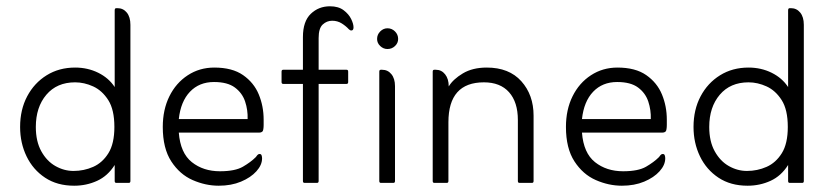

<svg xmlns="http://www.w3.org/2000/svg" viewBox="-20 -582 2637 611"><path d="M345 -305V-549Q345 -556 350 -556H354Q372 -556 383.5 -542Q395 -528 395 -503V-6Q395 0 390 0H350Q345 0 345 -6V-57Q323 -22 289 -6.5Q255 9 216 9Q162 9 123.5 -16.5Q85 -42 64.5 -84.5Q44 -127 44 -178Q44 -233 66.5 -275.5Q89 -318 128.5 -342.5Q168 -367 219 -367Q259 -367 292.5 -350.5Q326 -334 345 -305ZM214 -38Q247 -38 276.5 -51Q306 -64 325 -94.5Q344 -125 344 -178Q344 -233 324.5 -263.5Q305 -294 276.5 -307Q248 -320 219 -320Q161 -320 127.5 -280.5Q94 -241 94 -178Q94 -132 111.5 -100.5Q129 -69 156.5 -53.5Q184 -38 214 -38Z M549 -160Q554 -95 590.5 -66Q627 -37 680 -37Q728 -37 753 -51.5Q778 -66 794 -82Q796 -85 799 -88.5Q802 -92 806 -92Q811 -92 812.5 -87.5Q814 -83 814 -78Q814 -57 796 -37Q778 -17 747 -4Q716 9 676 9Q634 9 593 -9Q552 -27 525 -68.5Q498 -110 498 -178Q498 -233 519 -275.5Q540 -318 577.5 -342.5Q615 -367 662 -367Q719 -367 753.5 -343Q788 -319 803.5 -281.5Q819 -244 819 -201Q819 -192 819 -184.5Q819 -177 818 -171Q817 -160 805 -160ZM549 -203H768Q769 -232 760 -259Q751 -286 727.5 -303.5Q704 -321 661 -321Q614 -321 584.5 -290Q555 -259 549 -203Z M944 -315H881Q876 -315 876 -321V-354Q876 -360 881 -360H944V-464Q944 -514 969 -538Q994 -562 1030 -562Q1057 -562 1073.5 -549.5Q1090 -537 1097.5 -521.5Q1105 -506 1105 -495Q1105 -485 1098 -485Q1094 -485 1090 -489Q1081 -499 1067.5 -507.5Q1054 -516 1037 -516Q1020 -516 1007 -504Q994 -492 994 -461V-360H1083Q1088 -360 1088 -354V-321Q1088 -315 1083 -315H994V-6Q994 0 989 0H949Q944 0 944 -6ZM1180 -458Q1180 -472 1190 -482Q1200 -492 1213 -492Q1227 -492 1237 -482Q1247 -472 1247 -458Q1247 -445 1237 -435.5Q1227 -426 1213 -426Q1200 -426 1190 -435.5Q1180 -445 1180 -458ZM1192 0Q1187 0 1187 -6V-354Q1187 -360 1192 -360H1196Q1214 -360 1225.5 -346Q1237 -332 1237 -308V-6Q1237 0 1232 0Z M1408 -307Q1422 -330 1453 -348.5Q1484 -367 1529 -367Q1600 -367 1639 -323.5Q1678 -280 1678 -214V-6Q1678 0 1673 0H1633Q1628 0 1628 -6V-200Q1628 -257 1600 -288.5Q1572 -320 1520 -320Q1407 -320 1407 -193V-6Q1407 0 1402 0H1362Q1357 0 1357 -6V-354Q1357 -360 1362 -360H1367Q1385 -360 1396.5 -345.5Q1408 -331 1408 -307Z M1832 -160Q1837 -95 1873.5 -66Q1910 -37 1963 -37Q2011 -37 2036 -51.5Q2061 -66 2077 -82Q2079 -85 2082 -88.5Q2085 -92 2089 -92Q2094 -92 2095.5 -87.5Q2097 -83 2097 -78Q2097 -57 2079 -37Q2061 -17 2030 -4Q1999 9 1959 9Q1917 9 1876 -9Q1835 -27 1808 -68.5Q1781 -110 1781 -178Q1781 -233 1802 -275.5Q1823 -318 1860.5 -342.5Q1898 -367 1945 -367Q2002 -367 2036.5 -343Q2071 -319 2086.5 -281.5Q2102 -244 2102 -201Q2102 -192 2102 -184.5Q2102 -177 2101 -171Q2100 -160 2088 -160ZM1832 -203H2051Q2052 -232 2043 -259Q2034 -286 2010.5 -303.5Q1987 -321 1944 -321Q1897 -321 1867.5 -290Q1838 -259 1832 -203Z M2488 -305V-549Q2488 -556 2493 -556H2497Q2515 -556 2526.5 -542Q2538 -528 2538 -503V-6Q2538 0 2533 0H2493Q2488 0 2488 -6V-57Q2466 -22 2432 -6.5Q2398 9 2359 9Q2305 9 2266.5 -16.5Q2228 -42 2207.5 -84.5Q2187 -127 2187 -178Q2187 -233 2209.5 -275.5Q2232 -318 2271.5 -342.5Q2311 -367 2362 -367Q2402 -367 2435.5 -350.5Q2469 -334 2488 -305ZM2357 -38Q2390 -38 2419.5 -51Q2449 -64 2468 -94.5Q2487 -125 2487 -178Q2487 -233 2467.5 -263.5Q2448 -294 2419.5 -307Q2391 -320 2362 -320Q2304 -320 2270.5 -280.5Q2237 -241 2237 -178Q2237 -132 2254.5 -100.5Q2272 -69 2299.5 -53.5Q2327 -38 2357 -38Z"/></svg>

Font: Zain Light
Style: Regular
Weight: 300
Designer: Zain,Boutros
Foundry: Mobile Telecommunications Company (Zain), 2024
Version: Version 1.51; ttfautohint (v1.8.4)